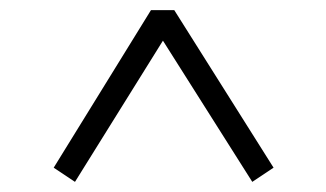

<svg xmlns="http://www.w3.org/2000/svg" viewBox="-20 -579 643 379"><path d="M86 -248 278 -559H324L520 -248L478 -220L285 -525H318L128 -220Z"/></svg>

Font: Noto Serif JP ExtraLight
Style: Bold
Weight: 700
Version: Version 2.003-H1;hotconv 1.1.1;makeotfexe 2.6.0